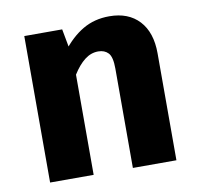

<svg xmlns="http://www.w3.org/2000/svg" viewBox="-66 -617 710 686"><g transform="rotate(-10 288.5 -274.0)"><path d="M372.9 -548.3Q442.2 -548.3 481.2 -506.3Q520.3 -464.2 520.3 -388V0H362.3V-360.6Q362.3 -402.8 348.8 -417.2Q335.3 -431.5 312.3 -431.5Q285.7 -431.5 263.1 -413.8Q240.4 -396.1 220 -363.4L199 -451.9Q234.7 -498.9 276.9 -523.6Q319 -548.3 372.9 -548.3ZM62 -531.4H199.5L220 -421V0H62Z"/></g></svg>

Font: Fira Sans Variable
Style: Regular
Weight: 400
Designer: Carrois Corporate & Edenspiekermann AG
Foundry: Carrois Corporate GbR & Edenspiekermann AG
Version: Version 4.202